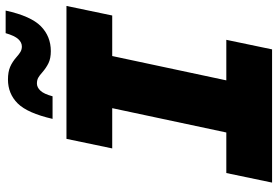

<svg xmlns="http://www.w3.org/2000/svg" viewBox="-168 -792 960 663"><g transform="rotate(-90 311.5 -460.0)"><path d="M13 0 46 -158H186L270 -552H131L164 -710H623L590 -552H450L366 -158H506L473 0ZM467 -764Q442 -764 425.5 -772Q409 -780 393 -794Q383 -803 375 -807.5Q367 -812 355 -812Q342 -812 330.5 -800Q319 -788 311 -758H233Q253 -845 286.5 -878.5Q320 -912 369 -912Q395 -912 412.5 -904.5Q430 -897 447 -882Q457 -873 465 -868.5Q473 -864 483 -864Q497 -864 508.5 -876.5Q520 -889 529 -920H607Q588 -833 553 -798.5Q518 -764 467 -764Z"/></g></svg>

Font: Geist Mono Black
Style: Italic
Weight: 900
Italic angle: -12°
Monospace: yes
Designer: Basement.studio, Andrés Briganti, Mateo Zaragoza
Foundry: Basement.studio, Vercel, Andrés Briganti, Guido Ferreyra, Mateo Zaragoza
Version: Version 1.500; ttfautohint (v1.8.4.7-5d5b)